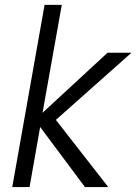

<svg xmlns="http://www.w3.org/2000/svg" viewBox="-20 -760 554 780"><path d="M29.8 0 161.1 -740.2H231L152.8 -301.8L417 -545.9H514.2L207 -272.9L419.9 0H325.2L143.1 -244.1L100.1 0Z"/></svg>

Font: SVN-Poppins Light
Style: Italic
Weight: 300
Italic angle: -10°
Designer: Ninad Kale (Devanagari), Jonny Pinhorn (Latin)
Foundry: Indian Type Foundry
Version: Version 3.002 2017